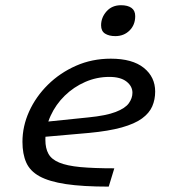

<svg xmlns="http://www.w3.org/2000/svg" viewBox="-20 -704 654 732"><path d="M396.9 -410.8Q348.7 -410.8 304.8 -391.6Q261 -372.4 226.8 -339.1Q192.7 -305.8 172.9 -262.5Q153 -219.1 153 -170.8Q153 -138.7 164.7 -117.6Q176.3 -96.5 205.5 -84.3Q234.7 -72 285.8 -67.1Q336.9 -62.3 415.8 -62.3L394.5 7.5Q295.6 7.5 231.4 -2.1Q167.3 -11.8 130.8 -31.8Q94.3 -51.9 80 -84.5Q65.6 -117 65.6 -163.3Q65.6 -222.7 91.1 -279.1Q116.6 -335.4 162.6 -380.9Q208.6 -426.3 269.8 -453.3Q330.9 -480.3 402.4 -480.3Q484.7 -480.3 528.2 -445.4Q571.6 -410.5 571.6 -354.9Q571.6 -324.4 560.4 -298.5Q549.1 -272.6 521.3 -252.3Q493.5 -232 444 -218.1Q394.5 -204.3 319.1 -197.2L110 -178.8L128.3 -237L317 -256.4Q384.8 -263.1 421.1 -277.2Q457.5 -291.2 471.2 -310.5Q484.9 -329.7 484.9 -350.3Q484.9 -375.4 462.2 -393.1Q439.5 -410.8 396.9 -410.8ZM419.5 -566.3Q395.8 -566.3 380.6 -575.8Q365.4 -585.4 365.4 -607.5Q365.4 -637.2 386.2 -660.7Q407 -684.1 441.3 -684.1Q467 -684.1 481.2 -673.9Q495.5 -663.7 495.5 -642.5Q495.5 -609.1 473.9 -587.7Q452.4 -566.3 419.5 -566.3Z"/></svg>

Font: Intel One Mono Light
Style: Italic
Weight: 300
Italic angle: -16°
Monospace: yes
Designer: Fred Shallcrass
Foundry: Frere-Jones Type LLC
Version: Version 1.004